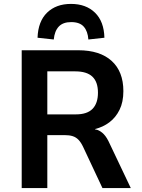

<svg xmlns="http://www.w3.org/2000/svg" viewBox="-20 -962 727 982"><path d="M91 0V-705H380Q491 -705 551 -650.5Q611 -596 611 -496Q611 -440 591.5 -400.5Q572 -361 539.5 -336.5Q507 -312 466 -302L467 -300L477 -298Q495 -292 511 -275.5Q527 -259 542 -225L649 0H504L405 -211Q394 -234 381.5 -247Q369 -260 352 -265.5Q335 -271 310 -271H222V0ZM222 -377H368Q426 -377 453.5 -405.5Q481 -434 481 -488Q481 -543 452.5 -570Q424 -597 365 -597H222ZM255 -760 172 -769Q175 -853 221 -897.5Q267 -942 343 -942Q420 -942 466 -897Q512 -852 514 -769L432 -760Q429 -802 408.5 -825.5Q388 -849 344 -849Q302 -849 280.5 -826Q259 -803 255 -760Z"/></svg>

Font: Nunito Sans 7pt SemiCondensed
Style: Bold
Weight: 700
Width: 4
Designer: Vernon Adams
Foundry: Vernon Adams
Version: Version 3.101;gftools[0.9.27]